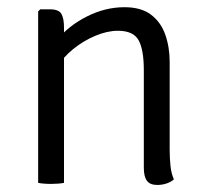

<svg xmlns="http://www.w3.org/2000/svg" viewBox="-20 -520 585 546"><path d="M122 -493.5Q147.5 -493.5 154.8 -480.2Q162 -467 162 -442V0Q155 1.5 145.5 2.2Q136 3 125.5 3Q114.5 3 105 2.2Q95.5 1.5 88.5 0V-487.5L94.5 -493.5ZM462.5 -95Q462.5 -70.5 464.8 -48.5Q467 -26.5 474.5 -10Q466.5 -2.5 453.5 1.8Q440.5 6 427.5 6Q406.5 6 397.8 -6Q389 -18 389 -42.5V-320Q389 -379 374 -405.8Q359 -432.5 315.5 -432.5Q285 -432.5 251 -418.2Q217 -404 187.8 -380.2Q158.5 -356.5 142 -327.5V-406Q174.5 -446.5 226.8 -473Q279 -499.5 334 -499.5Q381.5 -499.5 409.5 -478.2Q437.5 -457 450 -421.5Q462.5 -386 462.5 -343.5Z"/></svg>

Font: Signika Light
Style: Regular
Weight: 300
Designer: Anna Giedry
Foundry: Anna Giedry
Version: Version 2.000